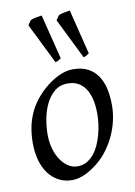

<svg xmlns="http://www.w3.org/2000/svg" viewBox="-84 -766 589 840"><g transform="rotate(-10 211.0 -346.0)"><path d="M326.2 -246.1Q326.2 -320.8 298.8 -360.4Q271.5 -399.9 221.2 -399.9Q186 -399.9 162.1 -379.6Q138.2 -359.4 123.5 -328.6Q108.9 -297.9 102.5 -262Q96.2 -226.1 96.2 -194.8Q96.2 -162.1 104.2 -133.1Q112.3 -104 126.7 -82.3Q141.1 -60.5 160.4 -47.9Q179.7 -35.2 202.1 -35.2Q224.6 -35.2 242.4 -45.2Q260.3 -55.2 274.2 -72Q288.1 -88.9 297.9 -110.6Q307.6 -132.3 314 -155.8Q320.3 -179.2 323.2 -202.6Q326.2 -226.1 326.2 -246.1ZM396 -272.9Q396 -240.2 388.7 -206.8Q381.3 -173.3 367.2 -141.8Q353 -110.4 332.3 -81.8Q311.5 -53.2 284.2 -30.8Q271.5 -20.5 257.3 -11.2Q243.2 -2 228.5 5.1Q213.9 12.2 198.7 16.1Q183.6 20 168.9 20Q134.8 20 108.2 5.6Q81.5 -8.8 63.2 -33.9Q44.9 -59.1 35.4 -93.5Q25.9 -127.9 25.9 -168Q25.9 -203.1 31.7 -235.6Q37.6 -268.1 50.8 -298.3Q64 -328.6 85.9 -356.4Q107.9 -384.3 140.1 -410.2Q165 -429.7 194.8 -443.4Q224.6 -457 254.9 -457Q293 -457 319.8 -443.4Q346.7 -429.7 363.5 -405.3Q380.4 -380.9 388.2 -347.2Q396 -313.5 396 -272.9ZM221.7 -680.2 235.4 -700.2Q239.3 -702.6 245.8 -704.6Q252.4 -706.5 259.8 -708Q267.1 -709.5 274.2 -710.4Q281.2 -711.4 286.1 -712.4L335.4 -513.7Q327.1 -507.8 322.3 -504.9Q317.4 -502 310.1 -501ZM96.7 -680.2 110.4 -700.2Q114.3 -702.6 120.8 -704.6Q127.4 -706.5 134.8 -708Q142.1 -709.5 149.2 -710.4Q156.2 -711.4 161.1 -712.4L210.9 -513.7Q202.6 -507.8 197.5 -504.9Q192.4 -502 185.1 -501Z"/></g></svg>

Font: Gentium Plus
Style: Italic
Weight: 400
Italic angle: -8°
Designer: J. Victor Gaultney, Annie Olsen, Iska Routamaa
Foundry: SIL International
Version: Version 1.510